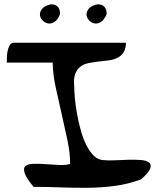

<svg xmlns="http://www.w3.org/2000/svg" viewBox="-20 -915 793 913"><path d="M313.5 -135.7Q313.5 -187.5 300.8 -248Q288.1 -308.6 273.4 -372.1Q258.8 -435.5 245.1 -498.5Q231.4 -561.5 230.5 -617.2H12.7Q12.7 -625 12.7 -639.6Q12.7 -654.3 15.6 -669.4Q18.6 -684.6 24.4 -696.8Q30.3 -709 42 -711.9H579.1Q578.1 -680.7 566.4 -664.1Q554.7 -647.5 535.6 -638.7Q516.6 -629.9 493.2 -627.4Q469.7 -625 446.3 -622.1Q422.9 -619.1 400.4 -614.7Q377.9 -610.4 361.8 -597.7Q345.7 -585 337.4 -563Q329.1 -541 333 -503.9Q333 -483.4 335.9 -449.7Q338.9 -416 345.7 -377Q352.5 -337.9 363.3 -298.3Q374 -258.8 390.1 -226.1Q406.2 -193.4 427.2 -173.3Q448.2 -153.3 476.6 -153.3Q496.1 -151.4 526.9 -152.8Q557.6 -154.3 588.9 -155.3Q620.1 -156.2 647.9 -154.3Q675.8 -152.3 688.5 -142.6Q701.2 -132.8 694.3 -113.8Q687.5 -94.7 651.4 -62.5Q588.9 -39.1 524.9 -30.8Q460.9 -22.5 396.5 -22Q332 -21.5 267.6 -23.9Q203.1 -26.4 139.6 -26.4Q103.5 -70.3 96.7 -93.8Q89.8 -117.2 102.1 -126.5Q114.3 -135.7 141.1 -136.2Q168 -136.7 199.2 -134.3Q230.5 -131.8 261.7 -130.4Q293 -128.9 313.5 -135.7ZM221.7 -894.5Q265.6 -894.5 265.6 -848.6Q254.9 -820.3 238.8 -810.5Q222.7 -800.8 208 -803.7Q193.4 -806.6 182.1 -818.4Q170.9 -830.1 169.9 -844.7Q168.9 -859.4 180.7 -873.5Q192.4 -887.7 221.7 -894.5ZM443.4 -894.5Q487.3 -894.5 487.3 -848.6Q475.6 -820.3 460 -810.5Q444.3 -800.8 429.2 -803.7Q414.1 -806.6 403.3 -818.4Q392.6 -830.1 391.6 -844.7Q390.6 -859.4 401.9 -873.5Q413.1 -887.7 443.4 -894.5Z"/></svg>

Font: Gloria Hallelujah
Style: Regular
Weight: 400
Designer: Kimberly Geswein
Foundry: Kimberly Geswein
Version: Version 1.004 2010